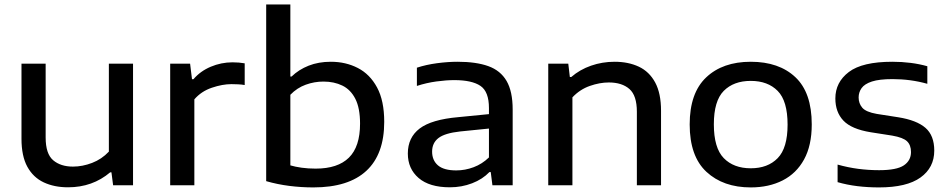

<svg xmlns="http://www.w3.org/2000/svg" viewBox="-20 -828 4235 858"><path d="M284 9Q222.5 9 175.5 -13Q128.5 -35 102.2 -82.8Q76 -130.5 76 -208V-543.5H184V-213.5Q184 -140.5 217.5 -112Q251 -83.5 306 -83.5Q348.5 -83.5 391.5 -100Q434.5 -116.5 466.5 -150.5V-543.5H574.5V0H485.5L478 -58H472.5Q393.5 9 284 9Z M740.5 0V-543.5H829.5L838 -474H844.5Q875 -510 921.8 -529.8Q968.5 -549.5 1019 -549.5Q1048 -549.5 1073.5 -545V-448Q1059.5 -450.5 1044.2 -451.2Q1029 -452 1014 -452Q974 -452 926.8 -436Q879.5 -420 848.5 -384V0Z M1380.5 9.5Q1327 9.5 1273.2 2.8Q1219.5 -4 1169.5 -18.5V-808H1277.5V-486H1283Q1315 -517 1359.2 -534.5Q1403.5 -552 1458.5 -552Q1525 -552 1579 -524.2Q1633 -496.5 1665 -437.2Q1697 -378 1697 -283.5Q1697 -138.5 1617 -64.5Q1537 9.5 1380.5 9.5ZM1390.5 -74.5Q1489.5 -74.5 1539.2 -123.5Q1589 -172.5 1589 -275.5Q1589 -345 1568 -386.2Q1547 -427.5 1510 -445.5Q1473 -463.5 1425.5 -463.5Q1385 -463.5 1346.2 -449.5Q1307.5 -435.5 1277.5 -404.5V-89Q1299.5 -82.5 1328.2 -78.5Q1357 -74.5 1390.5 -74.5Z M1990.5 9Q1899 9 1850.8 -32.5Q1802.5 -74 1802.5 -142Q1802.5 -213.5 1855.5 -253.8Q1908.5 -294 2028 -304.5L2165 -318V-345Q2165 -418.5 2127 -444.2Q2089 -470 2010 -470Q1974.5 -470 1930.2 -464Q1886 -458 1843 -444V-525.5Q1884 -539 1932.8 -545.5Q1981.5 -552 2025 -552Q2107.5 -552 2162 -532.5Q2216.5 -513 2243.8 -466.2Q2271 -419.5 2271 -338.5V0H2180.5L2173 -59H2167Q2136.5 -27 2089.8 -9Q2043 9 1990.5 9ZM1911 -150.5Q1911 -111.5 1937.2 -89Q1963.5 -66.5 2019 -66.5Q2058.5 -66.5 2096.5 -80.8Q2134.5 -95 2165 -124.5V-253.5L2036 -240.5Q1967.5 -233 1939.2 -211Q1911 -189 1911 -150.5Z M2430 0V-543.5H2519.5L2526.5 -484H2533Q2571 -517 2621.2 -534.5Q2671.5 -552 2726.5 -552Q2788 -552 2834.8 -530Q2881.5 -508 2907.8 -459.5Q2934 -411 2934 -333V0H2826V-328.5Q2826 -401 2792.8 -430.2Q2759.5 -459.5 2700.5 -459.5Q2660 -459.5 2615.8 -444Q2571.5 -428.5 2538 -393V0Z M3335 9.5Q3212 9.5 3137 -60Q3062 -129.5 3062 -272Q3062 -412.5 3135.8 -482.2Q3209.5 -552 3335 -552Q3461 -552 3534.2 -483.2Q3607.5 -414.5 3607.5 -272Q3607.5 -178 3573.2 -115.5Q3539 -53 3477.5 -21.8Q3416 9.5 3335 9.5ZM3335 -76Q3411 -76 3455.2 -121.2Q3499.5 -166.5 3499.5 -271Q3499.5 -377 3455.2 -421.8Q3411 -466.5 3335 -466.5Q3258.5 -466.5 3214.2 -421.8Q3170 -377 3170 -272.5Q3170 -167 3214.2 -121.5Q3258.5 -76 3335 -76Z M3908 9.5Q3857.5 9.5 3811 3.8Q3764.5 -2 3723 -14V-92.5Q3769.5 -79.5 3815.2 -73.5Q3861 -67.5 3908.5 -67.5Q3987 -67.5 4019 -89Q4051 -110.5 4051 -148.5Q4051 -179.5 4033.5 -196.5Q4016 -213.5 3967 -222L3871 -237Q3785 -251 3749 -289Q3713 -327 3713 -388Q3713 -460.5 3773.2 -506.2Q3833.5 -552 3967.5 -552Q4053 -552 4124 -532V-453.5Q4049.5 -474.5 3968.5 -474.5Q3909.5 -474.5 3876.5 -463.8Q3843.5 -453 3830.2 -434.2Q3817 -415.5 3817 -392.5Q3817 -366 3833.2 -346.8Q3849.5 -327.5 3898 -319L3994 -304Q4076 -291 4115.5 -256.8Q4155 -222.5 4155 -155Q4155 -79 4093.5 -34.8Q4032 9.5 3908 9.5Z"/></svg>

Font: Encode Sans Expanded Medium
Style: Regular
Weight: 500
Width: 7
Designer: Multiple Designers
Foundry: Impallari Type
Version: Version 3.000; ttfautohint (v1.8.3) -l 8 -r 50 -G 200 -x 14 